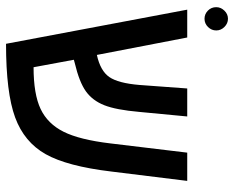

<svg xmlns="http://www.w3.org/2000/svg" viewBox="-90 -685 780 640"><g transform="rotate(90 300.0 -365.0)"><path d="M163.1 -297.9Q216.3 -309.6 236.8 -339.4Q257.3 -369.1 263.2 -439.9L274.9 -599.1H368.2L353 -439Q346.2 -361.8 330.8 -322.8Q315.4 -283.7 284.7 -261.5Q253.9 -239.3 189.9 -224.1L179.2 -221.2L204.1 -86.9Q293.9 -86.9 343.3 -110.4Q392.6 -133.8 419.2 -187Q445.8 -240.2 458 -342.8L488.8 -599.1H583L551.8 -346.2Q534.2 -198.7 493.9 -127.2Q453.6 -55.7 371.3 -25.4Q289.1 4.9 126 4.9L12.2 -599.1H105ZM3.9 -695.8Q3.9 -710.9 15.4 -722.9Q26.9 -734.9 42.5 -734.9Q58.1 -734.9 69.8 -723.1Q81.5 -711.4 81.5 -695.8Q81.5 -680.2 70.1 -668.5Q58.6 -656.7 42.5 -656.7Q26.9 -656.7 15.4 -668Q3.9 -679.2 3.9 -695.8Z"/></g></svg>

Font: Courier New
Style: Regular
Weight: 400
Designer: Steve Matteson
Foundry: Ascender Corporation
Version: Version 2.00.3